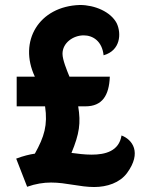

<svg xmlns="http://www.w3.org/2000/svg" viewBox="-20 -736 606 771"><path d="M396 -514C464 -533 468 -601 449 -642C425 -689 360 -716 301 -716C136 -711 53 -570 120 -428H47V-309H161C172 -234 158 -187 120 -119C99 -116 74 -110 45 -99L89 14C123 2 155 -3 185 -3C246 -3 300 15 358 15C410 15 461 -2 490 -41C551 -124 511 -176 468 -192C458 -129 403 -115 348 -115C319 -115 290 -119 267 -122C299 -199 305 -242 294 -309H323C391 -309 418 -353 421 -428H259C248 -455 231 -496 231 -520C231 -564 274 -594 316 -594C353 -594 390 -571 396 -514Z"/></svg>

Font: Mesarto
Style: Regular
Weight: 700
Designer: Mohamed Gaber
Foundry: Kief Type Foundry
Version: Version 2.020